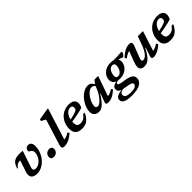

<svg xmlns="http://www.w3.org/2000/svg" viewBox="243 -2110 3724 3724"><g transform="rotate(-45 2105.0 -248.0)"><path d="M587.5 -394.5Q587.5 -328 568.5 -267.8Q549.5 -207.5 515.8 -156.5Q482 -105.5 437.8 -67.5Q393.5 -29.5 342.5 -8.8Q291.5 12 237.5 12Q164.5 12 127.5 -16.8Q90.5 -45.5 90.5 -98.5Q90.5 -131 104 -171L182.5 -404Q181.5 -404 180 -404Q178.5 -404 176.5 -404Q147.5 -404 125.5 -398Q103.5 -392 84.5 -375.5Q65.5 -359 45 -328L29.5 -333.5Q44.5 -384 64 -417.5Q83.5 -451 110.8 -470.5Q138 -490 175 -498.2Q212 -506.5 261.5 -506.5Q278 -506.5 291.8 -506Q305.5 -505.5 319.2 -504.5Q333 -503.5 349 -501.5L238 -170.5Q233.5 -157 231 -145.2Q228.5 -133.5 228.5 -124Q228.5 -99.5 244.2 -88.5Q260 -77.5 291 -77.5Q320 -77.5 349.2 -90.2Q378.5 -103 404.8 -125.5Q431 -148 451.5 -178Q472 -208 483.8 -242.5Q495.5 -277 495.5 -313.5Q495.5 -342 483.8 -359.5Q472 -377 456.2 -387.5Q440.5 -398 428.8 -405.2Q417 -412.5 417 -421Q417 -461 440.5 -484Q464 -507 503.5 -507Q540.5 -507 564 -480Q587.5 -453 587.5 -394.5Z M735.5 -164Q770 -164 788.2 -146.8Q806.5 -129.5 806.5 -99.5Q806.5 -69 792.8 -44Q779 -19 753.5 -4Q728 11 692 11Q657.5 11 639.2 -6.2Q621 -23.5 621 -53.5Q621 -84 634.8 -109Q648.5 -134 674 -149Q699.5 -164 735.5 -164Z M1097.5 -608Q1088.5 -614 1072.8 -623.2Q1057 -632.5 1039.2 -642.2Q1021.5 -652 1007 -659.5L1016.5 -697L1254 -736H1277.5L1058.5 -39.5L1027.5 -86.5Q1059 -84 1089 -88.2Q1119 -92.5 1149.8 -105.2Q1180.5 -118 1213 -140L1236 -104Q1183.5 -58.5 1138.8 -33.2Q1094 -8 1056 2Q1018 12 984 12Q943.5 12 930 -8.2Q916.5 -28.5 932.5 -79Z M1591.5 -444.5Q1565 -444.5 1540.5 -433Q1516 -421.5 1495.2 -399.8Q1474.5 -378 1458.8 -347.5Q1443 -317 1434.5 -279Q1426 -241 1426 -196.5Q1426 -133 1448.5 -108.5Q1471 -84 1522.5 -84Q1552.5 -84 1579.8 -93Q1607 -102 1631.2 -122Q1655.5 -142 1677 -175.5H1724.5Q1692 -105 1653.2 -63.8Q1614.5 -22.5 1569.2 -5.2Q1524 12 1471 12Q1409.5 12 1368.2 -8Q1327 -28 1306.5 -67Q1286 -106 1286 -162Q1286 -220 1301 -271.8Q1316 -323.5 1344.5 -366.5Q1373 -409.5 1413.2 -441Q1453.5 -472.5 1503.8 -489.8Q1554 -507 1612.5 -507Q1669 -507 1703.2 -491Q1737.5 -475 1753.2 -448Q1769 -421 1769 -388Q1769 -363 1761 -336.2Q1753 -309.5 1738.5 -286Q1696.5 -274 1652.8 -263.8Q1609 -253.5 1565.2 -245Q1521.5 -236.5 1478.5 -229.5Q1435.5 -222.5 1395.5 -217.5L1398.5 -266Q1469 -280.5 1515.2 -292Q1561.5 -303.5 1588.5 -314Q1615.5 -324.5 1628.5 -335.5Q1641.5 -346.5 1645.2 -359.2Q1649 -372 1649 -389Q1649 -406 1642.5 -418.5Q1636 -431 1623.5 -437.8Q1611 -444.5 1591.5 -444.5Z M2139.5 -53.5 2204.5 -225.5H2197Q2149.5 -150.5 2112 -103.8Q2074.5 -57 2043.5 -31.8Q2012.5 -6.5 1985 2.8Q1957.5 12 1929 12Q1893 12 1863.2 -2Q1833.5 -16 1815.8 -44Q1798 -72 1798 -114.5Q1798 -164 1815.8 -218Q1833.5 -272 1865 -323Q1896.5 -374 1938.8 -415.2Q1981 -456.5 2030 -481Q2079 -505.5 2131.5 -505.5Q2180.5 -505.5 2211.2 -478.8Q2242 -452 2258 -398L2246.5 -368.5Q2231.5 -402.5 2210.8 -416.2Q2190 -430 2163 -430Q2129.5 -430 2097.2 -409.2Q2065 -388.5 2036.8 -354.5Q2008.5 -320.5 1986.8 -280.5Q1965 -240.5 1952.8 -201.5Q1940.5 -162.5 1940.5 -132Q1940.5 -105.5 1954.8 -93Q1969 -80.5 1994 -80.5Q2017 -80.5 2047.2 -102.2Q2077.5 -124 2108.8 -160.5Q2140 -197 2167.5 -241.8Q2195 -286.5 2213 -332L2246.5 -418.5L2310 -494.5H2410L2250.5 -37.5L2223 -81.5Q2252 -79.5 2281 -84.5Q2310 -89.5 2341 -102.8Q2372 -116 2405.5 -140L2428.5 -106Q2354 -37 2296 -12.5Q2238 12 2194.5 12Q2153 12 2139.2 -3Q2125.5 -18 2139.5 -53.5Z M3008 -410Q3002 -410 2992.2 -414Q2982.5 -418 2967.2 -424Q2952 -430 2930.5 -436.5Q2909 -443 2880.5 -448.8Q2852 -454.5 2815 -457L2815.5 -497.5Q2871.5 -495.5 2919.8 -497.8Q2968 -500 3003.2 -503Q3038.5 -506 3054.5 -506Q3060.5 -506 3064.5 -503.2Q3068.5 -500.5 3068.5 -494Q3068.5 -484.5 3062.2 -470.8Q3056 -457 3046.5 -443Q3037 -429 3026.8 -419.5Q3016.5 -410 3008 -410ZM2682 -214.5Q2704 -214.5 2723.2 -224.8Q2742.5 -235 2757.5 -252Q2772.5 -269 2783.2 -291Q2794 -313 2799.8 -336.5Q2805.5 -360 2805 -382.5Q2805 -417 2791.5 -432Q2778 -447 2749.5 -447Q2727 -447 2708 -437Q2689 -427 2673.8 -409.8Q2658.5 -392.5 2648 -370.8Q2637.5 -349 2632 -325.2Q2626.5 -301.5 2626.5 -279Q2626.5 -245 2640 -229.5Q2653.5 -214 2682 -214.5ZM2756 -507Q2818.5 -507 2856.5 -489.2Q2894.5 -471.5 2912 -441.5Q2929.5 -411.5 2929.5 -374.5Q2929.5 -331.5 2911.8 -292Q2894 -252.5 2860.2 -221.5Q2826.5 -190.5 2779.8 -172.5Q2733 -154.5 2675 -154.5Q2613.5 -154.5 2575.2 -172.5Q2537 -190.5 2519.5 -220.5Q2502 -250.5 2501.5 -287Q2501.5 -330 2519.5 -369.5Q2537.5 -409 2571 -440Q2604.5 -471 2651.5 -489Q2698.5 -507 2756 -507ZM2609 240.5Q2541 240.5 2494.8 232Q2448.5 223.5 2420.8 208.2Q2393 193 2380.8 172.2Q2368.5 151.5 2368.5 127.5Q2368.5 97.5 2385.5 75.8Q2402.5 54 2443.2 39Q2484 24 2555.5 14.5L2572 -4L2613.5 23.5Q2576 24.5 2550.8 31Q2525.5 37.5 2510.2 48Q2495 58.5 2488.2 72.8Q2481.5 87 2481.5 104.5Q2481.5 128 2497 145.8Q2512.5 163.5 2548.2 173.2Q2584 183 2643.5 183Q2693 183 2726 173.2Q2759 163.5 2775.5 146.8Q2792 130 2792 109.5Q2792 95.5 2785.2 85Q2778.5 74.5 2759.8 66.5Q2741 58.5 2707 51Q2673 43.5 2618.5 35.5Q2552.5 26 2519.2 10.5Q2486 -5 2474.8 -25.2Q2463.5 -45.5 2463.5 -69.5Q2463.5 -105.5 2486.8 -127.8Q2510 -150 2552.5 -161.5Q2595 -173 2652 -175.5L2649.5 -160.5Q2599 -160 2580.5 -149.2Q2562 -138.5 2562 -121.5Q2562 -112.5 2567.2 -106Q2572.5 -99.5 2587.8 -93.8Q2603 -88 2632.2 -82.5Q2661.5 -77 2709 -70.5Q2788.5 -59 2833.2 -39.8Q2878 -20.5 2896.2 6.2Q2914.5 33 2914.5 68.5Q2914.5 106 2897.2 137.2Q2880 168.5 2843.2 191.8Q2806.5 215 2748.5 227.8Q2690.5 240.5 2609 240.5Z M3391.5 -54 3450.5 -231 3440 -229.5Q3398.5 -154 3364.8 -106.2Q3331 -58.5 3300.8 -32.8Q3270.5 -7 3240.5 2.5Q3210.5 12 3176 12Q3121 12 3094.8 -14.2Q3068.5 -40.5 3068.5 -80.5Q3068.5 -101 3075.5 -130Q3082.5 -159 3101 -208.5L3193.5 -453L3219.5 -412.5Q3190 -413 3161.5 -405.5Q3133 -398 3104.5 -382.2Q3076 -366.5 3044.5 -341L3017.5 -375.5Q3068 -425.5 3112.2 -454.2Q3156.5 -483 3195.2 -495Q3234 -507 3267 -507Q3312 -507 3324.8 -484.2Q3337.5 -461.5 3319.5 -414L3231.5 -186.5Q3222 -160.5 3217.8 -145Q3213.5 -129.5 3213.5 -120Q3213.5 -105.5 3223 -98.5Q3232.5 -91.5 3250 -91.5Q3268.5 -91.5 3291.2 -103Q3314 -114.5 3338.8 -141.8Q3363.5 -169 3389.2 -216.2Q3415 -263.5 3440.5 -334.5L3498 -494.5H3639.5L3492.5 -36.5L3461.5 -81.5Q3490 -80 3519.2 -85.2Q3548.5 -90.5 3580 -104.5Q3611.5 -118.5 3646.5 -142.5L3670.5 -107Q3595.5 -38.5 3536.8 -13.2Q3478 12 3440 12Q3405 12 3392.5 -3.2Q3380 -18.5 3391.5 -54Z M4018.5 -444.5Q3992 -444.5 3967.5 -433Q3943 -421.5 3922.2 -399.8Q3901.5 -378 3885.8 -347.5Q3870 -317 3861.5 -279Q3853 -241 3853 -196.5Q3853 -133 3875.5 -108.5Q3898 -84 3949.5 -84Q3979.5 -84 4006.8 -93Q4034 -102 4058.2 -122Q4082.5 -142 4104 -175.5H4151.5Q4119 -105 4080.2 -63.8Q4041.5 -22.5 3996.2 -5.2Q3951 12 3898 12Q3836.5 12 3795.2 -8Q3754 -28 3733.5 -67Q3713 -106 3713 -162Q3713 -220 3728 -271.8Q3743 -323.5 3771.5 -366.5Q3800 -409.5 3840.2 -441Q3880.5 -472.5 3930.8 -489.8Q3981 -507 4039.5 -507Q4096 -507 4130.2 -491Q4164.5 -475 4180.2 -448Q4196 -421 4196 -388Q4196 -363 4188 -336.2Q4180 -309.5 4165.5 -286Q4123.5 -274 4079.8 -263.8Q4036 -253.5 3992.2 -245Q3948.5 -236.5 3905.5 -229.5Q3862.5 -222.5 3822.5 -217.5L3825.5 -266Q3896 -280.5 3942.2 -292Q3988.5 -303.5 4015.5 -314Q4042.5 -324.5 4055.5 -335.5Q4068.5 -346.5 4072.2 -359.2Q4076 -372 4076 -389Q4076 -406 4069.5 -418.5Q4063 -431 4050.5 -437.8Q4038 -444.5 4018.5 -444.5Z"/></g></svg>

Font: Newsreader 9pt SemiBold
Style: Italic
Weight: 600
Italic angle: -17°
Designer: Hugues Gentile
Foundry: Production Type
Version: Version 1.003